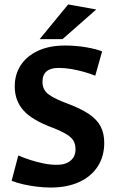

<svg xmlns="http://www.w3.org/2000/svg" viewBox="-20 -833 528 869"><path d="M209.9 15.8Q179.5 15.8 146.4 11.8Q113.3 7.7 83.7 0.9Q54.1 -6 32.7 -14.7L62.7 -129.1Q87.9 -118.7 116.4 -109.3Q145 -99.9 176.3 -93.5Q207.5 -87 238.3 -87Q276.5 -87 299.2 -105.8Q321.8 -124.5 321.8 -157.1Q321.8 -178.4 313.7 -194Q305.6 -209.7 282.9 -224.1Q260.1 -238.6 216.7 -255.5Q124.7 -289.6 85.7 -333.8Q46.7 -378 46.7 -441.9Q46.7 -496.1 73.7 -537.6Q100.7 -579 151.7 -602.9Q202.7 -626.9 274 -626.9Q322.5 -626.9 367.7 -619.4Q412.8 -611.9 442.2 -600.5L411.1 -490.2Q386.8 -500.2 358.8 -508Q330.7 -515.9 301.9 -520.8Q273 -525.6 245 -525.6Q172.2 -525.6 172.2 -461.9Q172.2 -442.3 180.9 -426.8Q189.5 -411.3 212.8 -397.2Q236.1 -383 278.3 -366.8Q342.8 -343.2 380.6 -318.2Q418.5 -293.1 435.1 -261.4Q451.8 -229.6 451.8 -186.9Q451.8 -124.8 422 -79.2Q392.2 -33.5 337.8 -8.9Q283.3 15.8 209.9 15.8ZM159.5 -655.9 288.5 -812.9 415.6 -790.1 263 -655.9Z"/></svg>

Font: Ancizar Sans Thin
Style: Regular
Weight: 100
Designer: Cesar Puertas, Viviana Monsalve, Julian Moncada, Julian Prieto, Jose Castro, Mariel Hernandez, Felipe Aragon, Sara Alarc
Version: Version 8.100